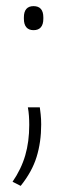

<svg xmlns="http://www.w3.org/2000/svg" viewBox="-20 -470 218 627"><path d="M71 -119.5H110Q111 -112 112.8 -96.8Q114.5 -81.5 114.5 -63.5Q114.5 -6 99.5 42.5Q84.5 91 47.5 137L21 123.5Q49.5 82 62.5 37.2Q75.5 -7.5 75.5 -62Q75.5 -77 74.5 -91.5Q73.5 -106 71 -119.5ZM89.5 -371.5Q74 -371.5 66 -381Q58 -390.5 58 -408.5V-413.5Q58 -431.5 66 -440.8Q74 -450 89.5 -450Q105.5 -450 113.5 -440.8Q121.5 -431.5 121.5 -413.5V-408.5Q121.5 -390.5 113.5 -381Q105.5 -371.5 89.5 -371.5Z"/></svg>

Font: Anek Devanagari ExtraLight
Style: Regular
Weight: 250
Designer: Kailash Malviya (Devanagari) & Yesha Goshar (Latin)
Foundry: Ek Type
Version: Version 1.003